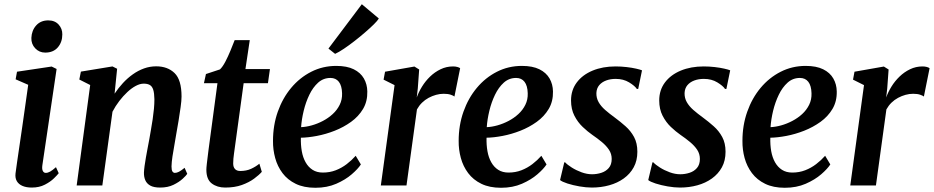

<svg xmlns="http://www.w3.org/2000/svg" viewBox="-20 -878 4421 909"><path d="M130.5 10Q104.5 10 86.5 2.2Q68.5 -5.5 59.8 -20.2Q51 -35 53.5 -57Q56 -77 60.8 -110Q65.5 -143 71.8 -185Q78 -227 85 -275.2Q92 -323.5 99.2 -374.8Q106.5 -426 113.5 -476.5L54 -502.5L60.5 -538.5L224.5 -563L248 -551.5L180.5 -95.5Q178 -77.5 182.8 -68.5Q187.5 -59.5 196.5 -59.5Q206.5 -59.5 217.2 -65.5Q228 -71.5 245 -86.5L258 -58Q252 -50 235.5 -33.8Q219 -17.5 192.5 -3.8Q166 10 130.5 10ZM194 -629Q166 -629 146.8 -649.2Q127.5 -669.5 128.5 -698.5Q130 -734 151.5 -757.8Q173 -781.5 208.5 -781.5Q239.5 -781.5 257.5 -761.8Q275.5 -742 275 -715Q275 -678.5 253.8 -653.8Q232.5 -629 194 -629Z M522.5 -434.5Q540.5 -461.5 562.2 -485Q584 -508.5 609 -526.2Q634 -544 661.8 -554Q689.5 -564 719.5 -564Q773.5 -564 806.5 -532Q839.5 -500 839.5 -421Q839.5 -402 835.2 -371.2Q831 -340.5 825.5 -307Q820 -273.5 815 -246.5Q811 -221 805.8 -192.5Q800.5 -164 796.5 -137.2Q792.5 -110.5 792 -90Q792 -72.5 796.5 -66Q801 -59.5 808 -59.5Q817 -59.5 827.5 -65Q838 -70.5 854 -83.5L866.5 -55Q862 -47.5 845 -31.8Q828 -16 801.2 -3Q774.5 10 738.5 10Q708 10 691.2 0.5Q674.5 -9 667.8 -25Q661 -41 661.5 -61Q662 -74 664.5 -92.5Q667 -111 670.8 -132.5Q674.5 -154 678.8 -176.2Q683 -198.5 687 -219.5Q690.5 -240.5 694.8 -264.5Q699 -288.5 702.8 -313.5Q706.5 -338.5 708.8 -362.8Q711 -387 711 -408Q710.5 -437 705.5 -453Q700.5 -469 689.5 -475.5Q678.5 -482 660.5 -482Q642.5 -482 622.5 -471.2Q602.5 -460.5 582.8 -442Q563 -423.5 544.8 -399.8Q526.5 -376 512.5 -349L464.5 0H343L407 -475.5L355.5 -501.5L363 -539L512.5 -563.5L534.5 -552.5Z M1092 -181Q1089.5 -163.5 1087.8 -150.5Q1086 -137.5 1085 -126.5Q1084 -115.5 1084 -104Q1084 -87 1092.5 -77.8Q1101 -68.5 1117.5 -68.5Q1146.5 -68.5 1168.8 -78.8Q1191 -89 1208 -103L1219.5 -64.5Q1206.5 -49.5 1182.8 -32Q1159 -14.5 1125 -2.2Q1091 10 1046 10Q1008.5 10 982.8 -9.2Q957 -28.5 957 -74.5Q957 -79 957.5 -85.5Q958 -92 959.2 -102.8Q960.5 -113.5 962.5 -130Q964.5 -146.5 967.5 -170.5L1009.5 -484H945.5L955 -527.5L1021.5 -549.5Q1034 -561.5 1046.8 -585.8Q1059.5 -610 1071 -638Q1082.5 -666 1091 -688H1162.5L1142 -551H1258L1248.5 -484H1133.5Z M1688.5 -99.5Q1675 -78.5 1645.2 -52.8Q1615.5 -27 1572 -8Q1528.5 11 1473 11Q1418.5 11 1380 -7.8Q1341.5 -26.5 1317.5 -58.5Q1293.5 -90.5 1282.8 -130Q1272 -169.5 1272.5 -211Q1272.5 -285 1295.2 -349.2Q1318 -413.5 1358.5 -462Q1399 -510.5 1453.5 -538.2Q1508 -566 1572 -566Q1622.5 -566 1654.8 -550Q1687 -534 1702.8 -506.5Q1718.5 -479 1719 -445Q1720 -398 1698.8 -362.2Q1677.5 -326.5 1642 -301Q1606.5 -275.5 1564.5 -259Q1522.5 -242.5 1480.2 -234.5Q1438 -226.5 1404.5 -226Q1403.5 -192 1408.8 -162.2Q1414 -132.5 1426.8 -109.8Q1439.5 -87 1459.8 -74Q1480 -61 1508.5 -61Q1541.5 -61 1569.8 -72Q1598 -83 1621.5 -101Q1645 -119 1664 -140.5ZM1544.5 -509Q1511 -509 1486.2 -486.8Q1461.5 -464.5 1444.5 -429.2Q1427.5 -394 1417.8 -353.5Q1408 -313 1405.5 -276Q1429.5 -277 1456.2 -284.5Q1483 -292 1508.8 -305.5Q1534.5 -319 1555.2 -338Q1576 -357 1588.2 -381.8Q1600.5 -406.5 1599.5 -436.5Q1598.5 -472.5 1584.2 -490.8Q1570 -509 1544.5 -509ZM1535 -648 1693 -858 1773.5 -790.5Q1767.5 -780 1750 -762.8Q1732.5 -745.5 1708.5 -724.8Q1684.5 -704 1658.5 -683.8Q1632.5 -663.5 1608.2 -647.2Q1584 -631 1566.5 -623Z M1783 0 1848 -475 1796 -501 1803 -538.5 1942 -563 1964.5 -549 1958 -459.5 1953 -416.5Q1962 -442 1978 -468Q1994 -494 2016.2 -515.5Q2038.5 -537 2066 -550.2Q2093.5 -563.5 2125 -563.5Q2136 -563.5 2145.2 -561Q2154.5 -558.5 2158.5 -555L2131.5 -421Q2127 -425 2114 -429.5Q2101 -434 2080.5 -434Q2062.5 -434 2044.5 -429Q2026.5 -424 2009.2 -414.8Q1992 -405.5 1978 -391.8Q1964 -378 1954 -360L1904.5 0Z M2567.5 -99.5Q2554 -78.5 2524.2 -52.8Q2494.5 -27 2451 -8Q2407.5 11 2352 11Q2297.5 11 2259 -7.8Q2220.5 -26.5 2196.5 -58.5Q2172.5 -90.5 2161.8 -130Q2151 -169.5 2151.5 -211Q2151.5 -285 2174.2 -349.2Q2197 -413.5 2237.5 -462Q2278 -510.5 2332.5 -538.2Q2387 -566 2451 -566Q2501.5 -566 2533.8 -550Q2566 -534 2581.8 -506.5Q2597.5 -479 2598 -445Q2599 -398 2577.8 -362.2Q2556.5 -326.5 2521 -301Q2485.5 -275.5 2443.5 -259Q2401.5 -242.5 2359.2 -234.5Q2317 -226.5 2283.5 -226Q2282.5 -192 2287.8 -162.2Q2293 -132.5 2305.8 -109.8Q2318.5 -87 2338.8 -74Q2359 -61 2387.5 -61Q2420.5 -61 2448.8 -72Q2477 -83 2500.5 -101Q2524 -119 2543 -140.5ZM2423.5 -509Q2390 -509 2365.2 -486.8Q2340.5 -464.5 2323.5 -429.2Q2306.5 -394 2296.8 -353.5Q2287 -313 2284.5 -276Q2308.5 -277 2335.2 -284.5Q2362 -292 2387.8 -305.5Q2413.5 -319 2434.2 -338Q2455 -357 2467.2 -381.8Q2479.5 -406.5 2478.5 -436.5Q2477.5 -472.5 2463.2 -490.8Q2449 -509 2423.5 -509Z M3001.5 -457H2995Q2985.5 -471.5 2958.5 -488Q2931.5 -504.5 2895 -504.5Q2870 -504.5 2849.8 -497Q2829.5 -489.5 2817 -474.8Q2804.5 -460 2803.5 -437.5Q2803 -414 2814 -394.5Q2825 -375 2845 -357.5Q2865 -340 2890.5 -321.5Q2917 -302 2941.5 -280.2Q2966 -258.5 2981.8 -229.5Q2997.5 -200.5 2997.5 -159.5Q2997.5 -117.5 2980.2 -86Q2963 -54.5 2933 -33Q2903 -11.5 2864.2 -0.8Q2825.5 10 2782 10Q2755 10 2723.5 4.5Q2692 -1 2666.5 -9.2Q2641 -17.5 2631.5 -25.5L2651.5 -109.5H2655.5Q2666 -98 2687 -84.8Q2708 -71.5 2733.5 -62.2Q2759 -53 2783 -53Q2805.5 -53 2826.8 -59.8Q2848 -66.5 2862 -82.5Q2876 -98.5 2876 -125.5Q2876 -149.5 2863.2 -168.8Q2850.5 -188 2829.5 -205.5Q2808.5 -223 2783.5 -240Q2762 -255 2738.8 -277Q2715.5 -299 2699.5 -330Q2683.5 -361 2683.5 -402.5Q2683.5 -451.5 2710.8 -487.8Q2738 -524 2785.8 -543.8Q2833.5 -563.5 2894 -563.5Q2920.5 -563.5 2946.2 -560.5Q2972 -557.5 2991.8 -553Q3011.5 -548.5 3019.5 -545Z M3419 -457H3412.5Q3403 -471.5 3376 -488Q3349 -504.5 3312.5 -504.5Q3287.5 -504.5 3267.2 -497Q3247 -489.5 3234.5 -474.8Q3222 -460 3221 -437.5Q3220.5 -414 3231.5 -394.5Q3242.5 -375 3262.5 -357.5Q3282.5 -340 3308 -321.5Q3334.5 -302 3359 -280.2Q3383.5 -258.5 3399.2 -229.5Q3415 -200.5 3415 -159.5Q3415 -117.5 3397.8 -86Q3380.5 -54.5 3350.5 -33Q3320.5 -11.5 3281.8 -0.8Q3243 10 3199.5 10Q3172.5 10 3141 4.5Q3109.5 -1 3084 -9.2Q3058.5 -17.5 3049 -25.5L3069 -109.5H3073Q3083.5 -98 3104.5 -84.8Q3125.5 -71.5 3151 -62.2Q3176.5 -53 3200.5 -53Q3223 -53 3244.2 -59.8Q3265.5 -66.5 3279.5 -82.5Q3293.5 -98.5 3293.5 -125.5Q3293.5 -149.5 3280.8 -168.8Q3268 -188 3247 -205.5Q3226 -223 3201 -240Q3179.5 -255 3156.2 -277Q3133 -299 3117 -330Q3101 -361 3101 -402.5Q3101 -451.5 3128.2 -487.8Q3155.5 -524 3203.2 -543.8Q3251 -563.5 3311.5 -563.5Q3338 -563.5 3363.8 -560.5Q3389.5 -557.5 3409.2 -553Q3429 -548.5 3437 -545Z M3911 -99.5Q3897.5 -78.5 3867.8 -52.8Q3838 -27 3794.5 -8Q3751 11 3695.5 11Q3641 11 3602.5 -7.8Q3564 -26.5 3540 -58.5Q3516 -90.5 3505.2 -130Q3494.5 -169.5 3495 -211Q3495 -285 3517.8 -349.2Q3540.5 -413.5 3581 -462Q3621.5 -510.5 3676 -538.2Q3730.5 -566 3794.5 -566Q3845 -566 3877.2 -550Q3909.5 -534 3925.2 -506.5Q3941 -479 3941.5 -445Q3942.5 -398 3921.2 -362.2Q3900 -326.5 3864.5 -301Q3829 -275.5 3787 -259Q3745 -242.5 3702.8 -234.5Q3660.5 -226.5 3627 -226Q3626 -192 3631.2 -162.2Q3636.5 -132.5 3649.2 -109.8Q3662 -87 3682.2 -74Q3702.5 -61 3731 -61Q3764 -61 3792.2 -72Q3820.5 -83 3844 -101Q3867.5 -119 3886.5 -140.5ZM3767 -509Q3733.5 -509 3708.8 -486.8Q3684 -464.5 3667 -429.2Q3650 -394 3640.2 -353.5Q3630.5 -313 3628 -276Q3652 -277 3678.8 -284.5Q3705.5 -292 3731.2 -305.5Q3757 -319 3777.8 -338Q3798.5 -357 3810.8 -381.8Q3823 -406.5 3822 -436.5Q3821 -472.5 3806.8 -490.8Q3792.5 -509 3767 -509Z M4005.5 0 4070.5 -475 4018.5 -501 4025.5 -538.5 4164.5 -563 4187 -549 4180.5 -459.5 4175.5 -416.5Q4184.5 -442 4200.5 -468Q4216.5 -494 4238.8 -515.5Q4261 -537 4288.5 -550.2Q4316 -563.5 4347.5 -563.5Q4358.5 -563.5 4367.8 -561Q4377 -558.5 4381 -555L4354 -421Q4349.5 -425 4336.5 -429.5Q4323.5 -434 4303 -434Q4285 -434 4267 -429Q4249 -424 4231.8 -414.8Q4214.5 -405.5 4200.5 -391.8Q4186.5 -378 4176.5 -360L4127 0Z"/></svg>

Font: Merriweather 28pt SemiBold
Style: Italic
Weight: 600
Italic angle: -7.8°
Version: Version 2.101